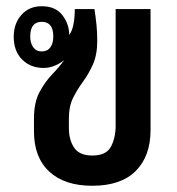

<svg xmlns="http://www.w3.org/2000/svg" viewBox="-20 -584 567 616"><path d="M276 12Q187 12 138 -33.5Q89 -79 89 -162V-204Q89 -255 106.5 -288Q124 -321 147 -345Q170 -369 186 -391Q172 -380 155 -373Q138 -366 120 -366Q78 -366 51 -393Q24 -420 24 -466Q24 -508 48.5 -536Q73 -564 114 -564Q158 -564 180 -535.5Q202 -507 202 -472Q212 -485 216 -507.5Q220 -530 220 -555H283Q287 -529 289.5 -505Q292 -481 292 -453Q292 -408 278 -377Q264 -346 246 -321.5Q228 -297 214.5 -270Q201 -243 201 -205V-173Q201 -135 218 -110Q235 -85 276 -85Q321 -85 336 -113.5Q351 -142 351 -180V-555H463V-167Q463 -83 415.5 -35.5Q368 12 276 12ZM114 -419Q132 -419 141.5 -432Q151 -445 151 -467Q151 -514 114 -514Q77 -514 77 -467Q77 -446 86.5 -432.5Q96 -419 114 -419Z"/></svg>

Font: Noto Sans Thai Looped Condensed SemiBold
Style: Regular
Weight: 600
Width: 3
Designer: Sasikarn Vongin, Ben Mitchell
Foundry: The Fontpad Ltd
Version: Version 1.001; ttfautohint (v1.8.4.7-5d5b)